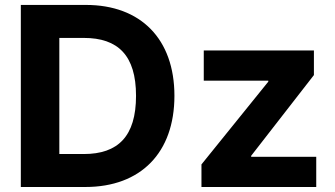

<svg xmlns="http://www.w3.org/2000/svg" viewBox="-20 -747 1339 767"><path d="M321 0C542.6 0 676.8 -137.1 676.8 -364.3C676.8 -590.9 542.6 -727.3 323.2 -727.3H63.2V0ZM784.8 0H1243.3V-120.7H983.3V-124.6L1234 -447.1V-545.5H794V-424.7H1051.8V-420.8L784.8 -90.2ZM217 -131.7V-595.5H315C451.3 -595.5 523.4 -525.9 523.4 -364.3C523.4 -202.1 451.3 -131.7 314.6 -131.7Z"/></svg>

Font: Karasuma Gothic
Style: Bold
Weight: 700
Designer: Rasmus Andersson / Ryoko Nishizuka
Foundry: Genbu
Version: Version 1.00